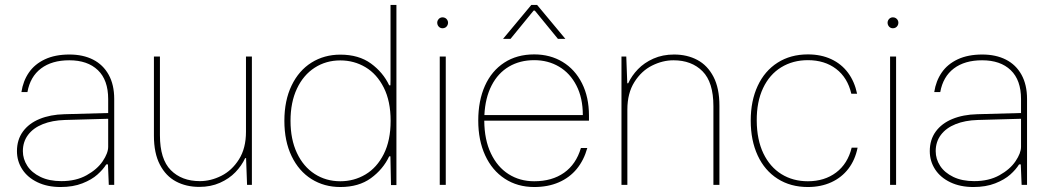

<svg xmlns="http://www.w3.org/2000/svg" viewBox="-20 -750 4265 779"><path d="M48.8 -136.7Q48.8 -183.1 73 -216.3Q97.2 -249.5 140.6 -267.3Q184.1 -285.2 241.2 -286.6L418.9 -291.5V-348.1Q418.9 -425.3 377.2 -465.3Q335.4 -505.4 261.2 -505.4Q190.4 -505.4 146.5 -472.2Q102.5 -439 91.3 -376.5H66.9Q73.7 -421.4 97.2 -455.6Q120.6 -489.7 162.1 -509.3Q203.6 -528.8 261.7 -528.8Q316.9 -528.8 357.7 -508.1Q398.4 -487.3 420.9 -446.8Q443.4 -406.2 443.4 -348.6V0H421.4L418 -83H411.1Q398.4 -62.5 375.2 -41.7Q352.1 -21 314.2 -6.1Q276.4 8.8 225.6 8.8Q172.4 8.8 132.1 -10.5Q91.8 -29.8 70.3 -63Q48.8 -96.2 48.8 -136.7ZM418.9 -154.3V-268.1L243.2 -263.2Q191.9 -261.7 153.6 -246.3Q115.2 -231 94 -202.9Q72.8 -174.8 72.8 -136.7Q72.8 -105 90.8 -77.1Q108.9 -49.3 144.3 -32.2Q179.7 -15.1 229 -15.1Q288.6 -15.1 331.5 -39.1Q374.5 -63 396.7 -95.9Q418.9 -128.9 418.9 -154.3Z M978.5 -105.5 978 -183.6V-520.5H1002V0H982.4ZM791 -15.1Q835 -15.1 877.9 -36.6Q920.9 -58.1 949.5 -103.3Q978 -148.4 978 -215.3L979.5 -108.4H974.6Q960.4 -77.6 935.1 -51.3Q909.7 -24.9 872.3 -8.3Q835 8.3 788.6 8.3Q735.4 8.3 694.1 -13.7Q652.8 -35.6 628.7 -82Q604.5 -128.4 604.5 -199.2V-520.5H628.9V-201.2Q628.9 -104 673.1 -59.6Q717.3 -15.1 791 -15.1Z M1564.5 -730V-409.2H1588.4V-730ZM1559.1 -115.7H1564L1566.4 1H1588.4V-259.8L1575.7 -264.6L1564.9 -259.8Q1564.9 -180.2 1537.1 -125Q1509.3 -69.8 1462.9 -42.2Q1416.5 -14.6 1360.8 -14.6Q1302.7 -14.6 1256.8 -44.2Q1210.9 -73.7 1184.8 -129.2Q1158.7 -184.6 1158.7 -259.8L1145.5 -264.6L1133.8 -259.8Q1133.8 -177.2 1163.1 -116.5Q1192.4 -55.7 1243.9 -23.4Q1295.4 8.8 1360.8 8.8Q1435.5 8.8 1484.9 -27.1Q1534.2 -63 1559.1 -115.7ZM1133.8 -259.8 1145.5 -254.9 1158.7 -259.8Q1158.7 -335 1184.8 -390.4Q1210.9 -445.8 1256.8 -475.3Q1302.7 -504.9 1360.8 -504.9Q1416.5 -504.9 1462.9 -477.3Q1509.3 -449.7 1537.1 -394.5Q1564.9 -339.4 1564.9 -259.8L1575.7 -254.9L1588.4 -259.8V-520.5H1566.4L1564 -403.8H1559.1Q1534.2 -456.5 1484.9 -492.4Q1435.5 -528.3 1360.8 -528.3Q1295.4 -528.3 1243.9 -496.1Q1192.4 -463.9 1163.1 -403.1Q1133.8 -342.3 1133.8 -259.8Z M1788.6 -520.5V0H1764.2V-520.5ZM1753.9 -657.7Q1753.9 -663.6 1756.8 -668.7Q1759.8 -673.8 1764.6 -676.8Q1769.5 -679.7 1775.4 -679.7Q1781.7 -679.7 1786.9 -676.8Q1792 -673.8 1794.9 -668.7Q1797.9 -663.6 1797.9 -657.7Q1797.9 -651.9 1794.9 -646.5Q1792 -641.1 1786.9 -638.2Q1781.7 -635.3 1775.4 -635.3Q1769.5 -635.3 1764.6 -638.2Q1759.8 -641.1 1756.8 -646.5Q1753.9 -651.9 1753.9 -657.7Z M1920.4 -260.7Q1920.4 -341.3 1947.5 -401.9Q1974.6 -462.4 2025.9 -495.8Q2077.1 -529.3 2147.5 -529.3Q2212.4 -529.3 2262.7 -498.8Q2313 -468.3 2341.3 -412.1Q2369.6 -356 2369.6 -281.2V-260.3H1944.8Q1945.3 -183.1 1971.7 -127.7Q1998 -72.3 2043.5 -43.5Q2088.9 -14.6 2147.5 -14.6Q2219.7 -14.6 2268.6 -49.1Q2317.4 -83.5 2336.9 -149.4H2362.8Q2349.1 -100.1 2320.1 -64.7Q2291 -29.3 2247.3 -10.3Q2203.6 8.8 2147.5 8.8Q2079.6 8.8 2028.1 -24.9Q1976.6 -58.6 1948.5 -119.6Q1920.4 -180.7 1920.4 -260.7ZM2147.5 -505.9Q2089.4 -505.9 2044.9 -479.7Q2000.5 -453.6 1974.6 -403.3Q1948.7 -353 1945.3 -283.2H2344.7Q2344.7 -352.5 2318.8 -402.8Q2293 -453.1 2248.3 -479.5Q2203.6 -505.9 2147.5 -505.9ZM2135.7 -730H2147.5V-707H2145L2051.3 -592.3H2021ZM2243.7 -592.3 2149.9 -707H2147.5V-730H2159.2L2273.9 -592.3Z M2524.9 -415 2525.4 -336.9V0H2501.5V-520.5H2521ZM2712.4 -505.4Q2668.5 -505.4 2625.5 -483.9Q2582.5 -462.4 2554 -417.2Q2525.4 -372.1 2525.4 -305.2L2523.9 -412.1H2528.8Q2543 -442.9 2568.4 -469.2Q2593.8 -495.6 2631.1 -512.2Q2668.5 -528.8 2714.8 -528.8Q2768.1 -528.8 2809.3 -506.8Q2850.6 -484.9 2874.8 -438.5Q2898.9 -392.1 2898.9 -321.3V0H2874.5V-319.3Q2874.5 -416.5 2830.3 -460.9Q2786.1 -505.4 2712.4 -505.4Z M3025.9 -260.7Q3025.9 -340.8 3054.2 -401.6Q3082.5 -462.4 3135 -495.8Q3187.5 -529.3 3257.8 -529.3Q3311 -529.3 3352.5 -510Q3394 -490.7 3420.7 -454.8Q3447.3 -418.9 3457.5 -369.6H3434.1Q3418.9 -435.1 3372.3 -470.5Q3325.7 -505.9 3257.8 -505.9Q3196.8 -505.9 3149.4 -476.8Q3102.1 -447.8 3075.9 -392.3Q3049.8 -336.9 3050.3 -260.3Q3050.8 -182.6 3077.4 -127.4Q3104 -72.3 3150.6 -43.5Q3197.3 -14.6 3257.8 -14.6Q3325.2 -14.6 3372.3 -50Q3419.4 -85.4 3435.5 -150.9H3459.5Q3449.7 -101.6 3422.4 -65.7Q3395 -29.8 3352.8 -10.5Q3310.5 8.8 3257.8 8.8Q3187.5 8.8 3135 -24.7Q3082.5 -58.1 3054.2 -119.1Q3025.9 -180.2 3025.9 -260.7Z M3615.7 -520.5V0H3591.3V-520.5ZM3581.1 -657.7Q3581.1 -663.6 3584 -668.7Q3586.9 -673.8 3591.8 -676.8Q3596.7 -679.7 3602.5 -679.7Q3608.9 -679.7 3614 -676.8Q3619.1 -673.8 3622.1 -668.7Q3625 -663.6 3625 -657.7Q3625 -651.9 3622.1 -646.5Q3619.1 -641.1 3614 -638.2Q3608.9 -635.3 3602.5 -635.3Q3596.7 -635.3 3591.8 -638.2Q3586.9 -641.1 3584 -646.5Q3581.1 -651.9 3581.1 -657.7Z M3752.4 -136.7Q3752.4 -183.1 3776.6 -216.3Q3800.8 -249.5 3844.2 -267.3Q3887.7 -285.2 3944.8 -286.6L4122.6 -291.5V-348.1Q4122.6 -425.3 4080.8 -465.3Q4039.1 -505.4 3964.8 -505.4Q3894 -505.4 3850.1 -472.2Q3806.2 -439 3794.9 -376.5H3770.5Q3777.3 -421.4 3800.8 -455.6Q3824.2 -489.7 3865.7 -509.3Q3907.2 -528.8 3965.3 -528.8Q4020.5 -528.8 4061.3 -508.1Q4102.1 -487.3 4124.5 -446.8Q4147 -406.2 4147 -348.6V0H4125L4121.6 -83H4114.7Q4102.1 -62.5 4078.9 -41.7Q4055.7 -21 4017.8 -6.1Q3980 8.8 3929.2 8.8Q3876 8.8 3835.7 -10.5Q3795.4 -29.8 3773.9 -63Q3752.4 -96.2 3752.4 -136.7ZM4122.6 -154.3V-268.1L3946.8 -263.2Q3895.5 -261.7 3857.2 -246.3Q3818.8 -231 3797.6 -202.9Q3776.4 -174.8 3776.4 -136.7Q3776.4 -105 3794.4 -77.1Q3812.5 -49.3 3847.9 -32.2Q3883.3 -15.1 3932.6 -15.1Q3992.2 -15.1 4035.2 -39.1Q4078.1 -63 4100.3 -95.9Q4122.6 -128.9 4122.6 -154.3Z"/></svg>

Font: Wand UI Pro
Style: Regular
Weight: 400
Designer: Andreas Faust
Version: Version 1.003;FEAKit 1.0